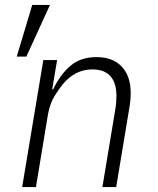

<svg xmlns="http://www.w3.org/2000/svg" viewBox="-20 -760 640 780"><path d="M156 -516H212L192 -397H196Q225 -458 266.5 -493Q308 -528 372 -528Q438 -528 474.5 -489.5Q511 -451 511 -382Q511 -368 509.5 -351.5Q508 -335 505 -319L452 0H396L448 -313Q451 -330 452 -345Q453 -360 453 -371Q453 -423 428.5 -450.5Q404 -478 355 -478Q286 -478 236 -419Q221 -401 202 -370.5Q183 -340 175 -296L126 0H70ZM111 -740H183L87 -530H48Z"/></svg>

Font: IBM Plex Mono Light
Style: Italic
Weight: 300
Italic angle: -9°
Monospace: yes
Designer: Mike Abbink, Paul van der Laan, Pieter van Rosmalen
Foundry: Bold Monday
Version: Version 2.3